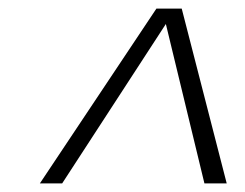

<svg xmlns="http://www.w3.org/2000/svg" viewBox="-20 -741 572 448"><path d="M345 -721H404L509 -313H457L367 -685L125 -313H73Z"/></svg>

Font: Trirong Light
Style: Italic
Weight: 300
Italic angle: -12°
Designer: Katatrad Team
Foundry: CadsonDemak
Version: Version 1.001